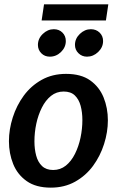

<svg xmlns="http://www.w3.org/2000/svg" viewBox="-20 -849 536 881"><path d="M213 12Q145 12 102.5 -18Q60 -48 40.5 -96.5Q21 -145 21 -201Q21 -255 38.5 -310Q56 -365 89 -410Q122 -455 171 -482.5Q220 -510 283 -510Q352 -510 394 -480Q436 -450 455.5 -401.5Q475 -353 475 -297Q475 -243 457.5 -188Q440 -133 407 -88Q374 -43 325 -15.5Q276 12 213 12ZM224 -69Q257 -69 282 -89Q307 -109 324 -143Q341 -177 349.5 -217.5Q358 -258 358 -298Q358 -334 350 -363.5Q342 -393 323.5 -411Q305 -429 272 -429Q239 -429 214 -409Q189 -389 172 -355Q155 -321 146.5 -281Q138 -241 138 -200Q138 -165 146 -135Q154 -105 173 -87Q192 -69 224 -69ZM182 -829H477L466 -755H171ZM282 -660.8Q282 -632 260 -610.5Q238 -589 208.7 -589Q185 -589 169.5 -604.7Q154 -620.4 154 -642.8Q154 -672 176.5 -693.5Q198.9 -715 227 -715Q251 -715 266.5 -699.5Q282 -684 282 -660.8ZM453 -660.8Q453 -632 430.5 -610.5Q408 -589 379.2 -589Q356 -589 340 -604.8Q324 -620.5 324 -643Q324 -672 346.5 -693.5Q368.9 -715 397 -715Q421 -715 437 -699.5Q453 -684 453 -660.8Z"/></svg>

Font: Rosario
Style: Italic
Weight: 400
Italic angle: -8.05°
Designer: Hector Gatti
Foundry: Omnibus Type
Version: Version 1.201